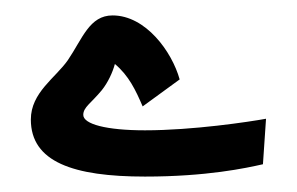

<svg xmlns="http://www.w3.org/2000/svg" viewBox="-20 -225 385 249"><path d="M168 4C248 4 299 -7 321 -12L325 -71C303 -67 230 -56 168 -56C118 -56 88 -64 88 -76C88 -86 98 -91 112 -108C120 -118 126 -131 129 -142C147 -127 156 -108 165 -87L213 -122C203 -158 169 -205 126 -205C96 -205 87 -175 68 -147C52 -124 20 -105 20 -70C20 -15 75 4 168 4Z"/></svg>

Font: Noto Sans Arabic UI Bk
Style: Regular
Weight: 900
Designer: Monotype Design Team, Nadine Chahine and Nizar Qandah
Foundry: Monotype Imaging Inc.
Version: Version 2.010